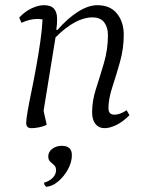

<svg xmlns="http://www.w3.org/2000/svg" viewBox="-20 -482 570 740"><path d="M101 12Q81 12 81 -8Q81 -22 86.5 -53.5Q92 -85 101 -128.5Q110 -172 119 -221.5Q128 -271 135 -319Q142 -367 144 -407Q134 -409 125 -409Q94 -409 63 -394L54 -414Q76 -438 102 -450Q128 -462 149 -462Q176 -462 188 -448.5Q200 -435 200 -410Q200 -399 199.5 -389.5Q199 -380 197 -367H202Q239 -410 279.5 -436Q320 -462 355 -462Q405 -462 431 -429.5Q457 -397 457 -348Q457 -295 442.5 -243.5Q428 -192 413 -146.5Q398 -101 398 -65Q398 -40 421 -40Q442 -40 468 -57L479 -38Q453 -12 428 0Q403 12 383 12Q361 12 348 -4Q335 -20 335 -50Q335 -94 350.5 -141.5Q366 -189 381 -240.5Q396 -292 396 -347Q396 -377 381.5 -396Q367 -415 336 -415Q271 -415 194 -338L148 -55L160 -1Q146 6 129.5 9Q113 12 101 12ZM159 238Q150 233 150 222Q171 216 183.5 203Q196 190 196 174Q196 161 188.5 154.5Q181 148 173.5 141Q166 134 166 121Q166 103 181.5 91.5Q197 80 218 80Q257 80 257 116Q257 143 242 170.5Q227 198 204.5 217Q182 236 159 238Z"/></svg>

Font: Petrona Light
Style: Italic
Weight: 300
Italic angle: -9°
Designer: Ringo R. Seeber
Foundry: Ringo R. Seeber
Version: Version 2.001; ttfautohint (v1.8.3)